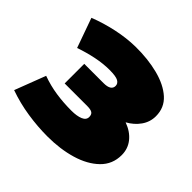

<svg xmlns="http://www.w3.org/2000/svg" viewBox="-145 -710 873 873"><g transform="rotate(45 291.5 -273.0)"><path d="M265 13Q202 13 136.5 3Q71 -7 9 -29L66 -178Q113 -161 160.5 -154Q208 -147 259 -147Q294 -147 315.5 -156Q337 -165 337 -184Q337 -200 327.5 -206.5Q318 -213 295 -213H150V-339H274Q322 -339 322 -369Q322 -384 307 -392.5Q292 -401 251 -401Q211 -401 166.5 -392Q122 -383 76 -367L25 -510Q81 -532 141.5 -545Q202 -558 259 -559Q339 -560 405 -543Q471 -526 510 -491Q549 -456 549 -401Q549 -364 527.5 -333.5Q506 -303 471 -284Q515 -268 539.5 -237.5Q564 -207 564 -166Q564 -107 523 -67Q482 -27 414.5 -7Q347 13 265 13Z"/></g></svg>

Font: Montserrat Black
Style: Regular
Weight: 900
Designer: Julieta Ulanovsky
Foundry: Julieta Ulanovsky
Version: Version 9.000; ttfautohint (v1.8.4.7-5d5b)